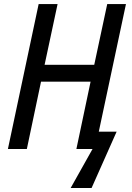

<svg xmlns="http://www.w3.org/2000/svg" viewBox="-20 -734 649 946"><path d="M328.1 192.4 436 0H356.4L426.3 -331.5H182.1L112.3 0H19L170.4 -713.9H263.7L199.7 -414.6H444.3L508.3 -713.9H600.6L466.8 -85.4H554.7L431.2 192.4Z"/></svg>

Font: Open Sans SemiCondensed Medium
Style: Italic
Weight: 500
Width: 4
Italic angle: -12°
Designer: Monotype Design Team
Foundry: Monotype Imaging Inc.
Version: Version 3.000